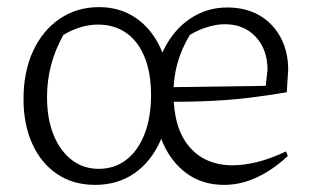

<svg xmlns="http://www.w3.org/2000/svg" viewBox="-20 -511 881 539"><path d="M247 8Q186 8 141 -22Q96 -52 71 -106.5Q46 -161 46 -233Q46 -310 73 -368Q100 -426 148 -458.5Q196 -491 258 -491Q317 -491 361.5 -460.5Q406 -430 431 -375Q456 -320 456 -248Q456 -172 429.5 -114Q403 -56 356.5 -24Q310 8 247 8ZM257 -37Q301 -37 334 -62Q367 -87 385.5 -134Q404 -181 404 -244Q404 -306 386 -350.5Q368 -395 334.5 -418.5Q301 -442 255 -442Q231 -442 206 -434.5Q181 -427 158 -413Q112 -331 112 -239Q112 -177 130.5 -132Q149 -87 181.5 -62Q214 -37 257 -37ZM609 8Q549 8 505 -23.5Q461 -55 436.5 -111.5Q412 -168 412 -244Q412 -315 439.5 -371Q467 -427 513.5 -458.5Q560 -490 618 -490Q670 -490 708 -468Q746 -446 767.5 -406.5Q789 -367 789 -315L785 -252Q732 -243 683.5 -237Q635 -231 578 -228Q521 -225 441 -225V-266L726 -270L731 -315Q731 -372 698 -407.5Q665 -443 611 -443Q588 -443 562 -435Q536 -427 513 -413Q490 -375 478.5 -334.5Q467 -294 467 -250Q467 -151 511.5 -99Q556 -47 633 -47Q666 -47 703.5 -56.5Q741 -66 783 -86L788 -73Q746 -34 701 -13Q656 8 609 8Z"/></svg>

Font: Piazzolla 24pt Light
Style: Regular
Weight: 300
Designer: Juan Pablo del Peral
Foundry: Huerta Tipografica
Version: Version 2.005